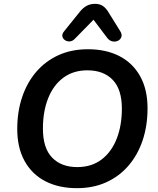

<svg xmlns="http://www.w3.org/2000/svg" viewBox="-20 -972 825 1002"><path d="M381 10Q287 10 217 -26Q147 -62 108.5 -131.5Q70 -201 70 -299Q70 -389 95.5 -465Q121 -541 169 -597Q217 -653 285 -684Q353 -715 439 -715Q534 -715 603.5 -679Q673 -643 711.5 -574Q750 -505 750 -407Q750 -316 724.5 -240Q699 -164 651 -108Q603 -52 535 -21Q467 10 381 10ZM383 -100Q458 -100 510 -139.5Q562 -179 589 -248Q616 -317 616 -405Q616 -506 568 -555.5Q520 -605 436 -605Q362 -605 310 -566Q258 -527 231 -458.5Q204 -390 204 -301Q204 -199 252 -149.5Q300 -100 383 -100ZM371 -770Q359 -757 344.5 -756Q330 -755 319 -762.5Q308 -770 305.5 -782Q303 -794 314 -808L397 -911Q414 -932 433 -942Q452 -952 477 -952Q501 -952 518 -940Q535 -928 548 -905L607 -810Q618 -793 613.5 -779.5Q609 -766 596 -759.5Q583 -753 567 -756Q551 -759 539 -775L468 -869Z"/></svg>

Font: Nunito ExtraLight
Style: Italic
Weight: 200
Italic angle: -9°
Designer: Vernon Adams
Foundry: Vernon Adams
Version: Version 3.602